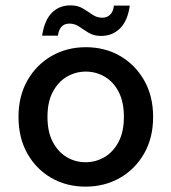

<svg xmlns="http://www.w3.org/2000/svg" viewBox="-20 -684 639 716"><path d="M299 12Q228 12 171.5 -20.5Q115 -53 82 -111.5Q49 -170 49 -248Q49 -326 82.5 -384.5Q116 -443 173 -475.5Q230 -508 300 -508Q371 -508 427.5 -475.5Q484 -443 517.5 -384.5Q551 -326 551 -248Q551 -170 517.5 -111.5Q484 -53 427 -20.5Q370 12 299 12ZM299 -79Q337 -79 369.5 -98Q402 -117 422 -154.5Q442 -192 442 -248Q442 -304 422.5 -341.5Q403 -379 370.5 -398Q338 -417 300 -417Q262 -417 229.5 -398Q197 -379 177 -341.5Q157 -304 157 -248Q157 -192 177 -154.5Q197 -117 229 -98Q261 -79 299 -79ZM357 -550Q330 -550 311 -561.5Q292 -573 275.5 -584.5Q259 -596 239 -596Q202 -596 196 -551H137Q146 -609 173.5 -636.5Q201 -664 243 -664Q270 -664 289 -652.5Q308 -641 324.5 -629.5Q341 -618 362 -618Q379 -618 390.5 -629Q402 -640 405 -663H464Q456 -606 427.5 -578Q399 -550 357 -550Z"/></svg>

Font: DeepMind Sans Medium
Style: Regular
Weight: 500
Designer: Jonny Pinhorn / Modifications: Colophon Foundry
Foundry: Colophon Foundry
Version: Version 1.002; ttfautohint (v1.8.2)